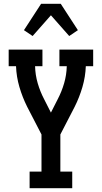

<svg xmlns="http://www.w3.org/2000/svg" viewBox="-20 -998 540 1018"><path d="M137 0V-88H200V-285L185 -314L124 -432Q99 -482 83 -536.5Q67 -591 65 -647H26V-735H205V-647H166Q167 -601 180 -556.5Q193 -512 214 -472L250 -401L286 -472Q307 -512 320 -556.5Q333 -601 334 -647H295V-735H474V-647H435Q433 -591 417 -536.5Q401 -482 376 -432L300 -285V-88H363V0ZM153 -807 107 -838 198 -978H302L393 -838L347 -807L250 -917Z"/></svg>

Font: Iosevka Curly Slab Semibold
Style: Regular
Weight: 600
Monospace: yes
Designer: Belleve Invis
Foundry: Belleve Invis
Version: Version 22.1.2; ttfautohint (v1.8.4)